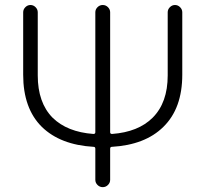

<svg xmlns="http://www.w3.org/2000/svg" viewBox="-20 -774 822 772"><path d="M422.9 -242.2Q422.9 -235.4 430.7 -235.4Q536.1 -243.2 593.8 -300.8Q654.3 -361.3 654.3 -470.7V-724.6Q654.3 -736.3 663.1 -745.1Q671.9 -753.9 683.6 -753.9Q695.3 -753.9 704.1 -745.1Q712.9 -736.3 712.9 -724.6V-473.6Q712.9 -337.9 636.7 -263.7Q563.5 -191.4 429.7 -183.6Q422.9 -183.6 422.9 -175.8V-50.8Q422.9 -39.1 414.1 -30.3Q405.3 -21.5 393.1 -21.5Q380.9 -21.5 372.1 -30.3Q363.3 -39.1 363.3 -50.8V-175.8Q363.3 -183.6 356.4 -183.6Q222.7 -191.4 148.4 -263.7Q73.2 -337.9 73.2 -473.6V-724.6Q73.2 -736.3 82 -745.1Q90.8 -753.9 102.5 -753.9Q114.3 -753.9 123 -745.1Q131.8 -736.3 131.8 -724.6V-470.7Q131.8 -361.3 191.4 -300.8Q250 -243.2 355.5 -235.4Q363.3 -235.4 363.3 -242.2V-724.6Q363.3 -736.3 372.1 -745.1Q380.9 -753.9 393.1 -753.9Q405.3 -753.9 414.1 -745.1Q422.9 -736.3 422.9 -724.6Z"/></svg>

Font: Gen Jyuu Gothic Light
Style: Regular
Weight: 200
Designer: [Source Han Sans]
Ryoko NISHIZUKA  (kana & ideographs); Paul D. Hunt (Latin, Greek & Cyrillic); Wenlong ZHANG  (bopomofo
Version: Version 1.002.20150607